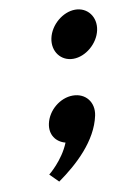

<svg xmlns="http://www.w3.org/2000/svg" viewBox="-74 -521 471 703"><g transform="rotate(-10 162.0 -169.0)"><path d="M192 -165.8C144.8 -165.8 98.5 -127.5 88.4 -79.5C80 -39.8 101.5 -9.8 136.3 -0.8C111.3 61.5 57.3 104.2 57.3 104.2L88.9 135.8C161.1 84.8 241.1 11.2 260.2 -79.5C270.2 -127.5 240 -165.8 192 -165.8ZM151.7 -386C141.6 -338 172.2 -298 218.2 -298C264.2 -298 311.6 -338 321.7 -386C331.8 -434 301.2 -474 255.2 -474C209.2 -474 161.8 -434 151.7 -386Z"/></g></svg>

Font: Hussar
Style: BdOblTwo
Weight: 700
Foundry: Cannot Into Space Fonts
Version: Version 2.00